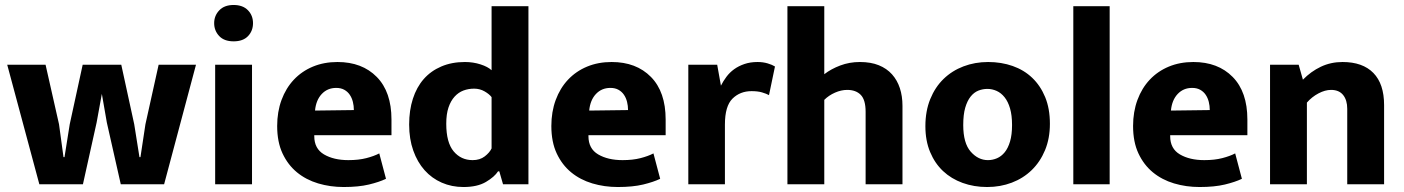

<svg xmlns="http://www.w3.org/2000/svg" viewBox="-20 -740 5636 771"><path d="M9 -480H163L217 -241L235 -109H239L260 -241L312 -480H467L519 -241L540 -109H544L564 -241L617 -480H767L639 0H465L409 -248L389 -363L368 -248L313 0H138Z M844 0V-480H992V0ZM918 -574Q880 -574 860 -595.5Q840 -617 840 -647Q840 -677 860.5 -698.5Q881 -720 918 -720Q955 -720 975.5 -699Q996 -678 996 -647Q996 -616 976 -595Q956 -574 918 -574Z M1552 -197H1242V-193Q1242 -143 1281 -120Q1320 -97 1379 -97Q1420 -97 1451 -105Q1482 -113 1503 -124L1530 -22Q1503 -9 1461.5 1Q1420 11 1360 11Q1306 11 1257.5 -3.5Q1209 -18 1172.5 -48Q1136 -78 1114.5 -124Q1093 -170 1093 -234Q1093 -291 1110.5 -338.5Q1128 -386 1160 -420Q1192 -454 1236.5 -472.5Q1281 -491 1335 -491Q1434 -491 1493 -431Q1552 -371 1552 -260ZM1401 -298Q1401 -315 1397 -331Q1393 -347 1384.5 -359.5Q1376 -372 1362.5 -379.5Q1349 -387 1330 -387Q1295 -387 1272 -362.5Q1249 -338 1245 -296Z M1954 -715H2102V0H2000L1985 -52H1980Q1966 -30 1931.5 -9.5Q1897 11 1841 11Q1794 11 1754 -6.5Q1714 -24 1685 -56.5Q1656 -89 1639.5 -135.5Q1623 -182 1623 -240Q1623 -297 1638 -343.5Q1653 -390 1681.5 -422.5Q1710 -455 1752 -473Q1794 -491 1847 -491Q1880 -491 1909.5 -481.5Q1939 -472 1954 -458ZM1954 -350Q1945 -362 1926 -373Q1907 -384 1884 -384Q1861 -384 1841 -376.5Q1821 -369 1805.5 -352Q1790 -335 1781 -308.5Q1772 -282 1772 -243Q1772 -168 1801.5 -132.5Q1831 -97 1878 -97Q1907 -97 1926.5 -112Q1946 -127 1954 -144Z M2653 -197H2343V-193Q2343 -143 2382 -120Q2421 -97 2480 -97Q2521 -97 2552 -105Q2583 -113 2604 -124L2631 -22Q2604 -9 2562.5 1Q2521 11 2461 11Q2407 11 2358.5 -3.5Q2310 -18 2273.5 -48Q2237 -78 2215.5 -124Q2194 -170 2194 -234Q2194 -291 2211.5 -338.5Q2229 -386 2261 -420Q2293 -454 2337.5 -472.5Q2382 -491 2436 -491Q2535 -491 2594 -431Q2653 -371 2653 -260ZM2502 -298Q2502 -315 2498 -331Q2494 -347 2485.5 -359.5Q2477 -372 2463.5 -379.5Q2450 -387 2431 -387Q2396 -387 2373 -362.5Q2350 -338 2346 -296Z M2744 0V-480H2860L2875 -396Q2884 -414 2897 -431.5Q2910 -449 2928 -462Q2946 -475 2969.5 -483Q2993 -491 3022 -491Q3044 -491 3062.5 -485.5Q3081 -480 3092 -473L3068 -358Q3057 -364 3040 -369Q3023 -374 2998 -374Q2952 -374 2921.5 -344Q2891 -314 2891 -240V0Z M3290 0H3142V-715H3290V-442Q3317 -463 3354 -477Q3391 -491 3433 -491Q3477 -491 3509 -478Q3541 -465 3562 -441.5Q3583 -418 3593.5 -386Q3604 -354 3604 -315V0H3456V-291Q3456 -339 3436.5 -359Q3417 -379 3382 -379Q3358 -379 3333 -368Q3308 -357 3290 -339Z M4196 -243Q4196 -184 4176.5 -137Q4157 -90 4123 -57Q4089 -24 4043 -6.5Q3997 11 3944 11Q3891 11 3845.5 -5.5Q3800 -22 3767 -53Q3734 -84 3715 -129.5Q3696 -175 3696 -233Q3696 -294 3715.5 -342Q3735 -390 3769 -423Q3803 -456 3849 -473.5Q3895 -491 3948 -491Q4001 -491 4046.5 -475Q4092 -459 4125 -427.5Q4158 -396 4177 -350Q4196 -304 4196 -243ZM4044 -238Q4044 -277 4036 -304.5Q4028 -332 4014 -349.5Q4000 -367 3982 -375Q3964 -383 3945 -383Q3926 -383 3908.5 -376Q3891 -369 3877.5 -352Q3864 -335 3856 -307.5Q3848 -280 3848 -238Q3848 -165 3878 -131Q3908 -97 3947 -97Q3966 -97 3983.5 -104.5Q4001 -112 4014.5 -128.5Q4028 -145 4036 -172Q4044 -199 4044 -238Z M4290 0V-715H4436V0Z M4989 -197H4679V-193Q4679 -143 4718 -120Q4757 -97 4816 -97Q4857 -97 4888 -105Q4919 -113 4940 -124L4967 -22Q4940 -9 4898.5 1Q4857 11 4797 11Q4743 11 4694.5 -3.5Q4646 -18 4609.5 -48Q4573 -78 4551.5 -124Q4530 -170 4530 -234Q4530 -291 4547.5 -338.5Q4565 -386 4597 -420Q4629 -454 4673.5 -472.5Q4718 -491 4772 -491Q4871 -491 4930 -431Q4989 -371 4989 -260ZM4838 -298Q4838 -315 4834 -331Q4830 -347 4821.5 -359.5Q4813 -372 4799.5 -379.5Q4786 -387 4767 -387Q4732 -387 4709 -362.5Q4686 -338 4682 -296Z M5228 0H5080V-480H5195L5212 -420Q5244 -453 5284 -472Q5324 -491 5371 -491Q5452 -491 5495 -447Q5538 -403 5538 -318V0H5390V-303Q5390 -338 5373.5 -358.5Q5357 -379 5325 -379Q5301 -379 5274.5 -365Q5248 -351 5228 -328Z"/></svg>

Font: Mukta Vaani ExtraBold
Style: Regular
Weight: 800
Designer: Noopur Datye, Girish Dalvi, Yashodeep Gholap, Pallavi Karambelkar
Foundry: Ek Type
Version: Version 2.538;PS 1.000;hotconv 16.6.51;makeotf.lib2.5.65220;